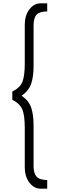

<svg xmlns="http://www.w3.org/2000/svg" viewBox="-20 -825 359 1155"><path d="M225 310Q184 310 156.5 273Q129 236 129 182V-55Q129 -129 115 -165Q101 -201 54 -225V-274Q102 -298 115.5 -334.5Q129 -371 129 -443V-677Q129 -731 156.5 -768Q184 -805 225 -805H264V-756Q218 -756 200 -737Q182 -718 182 -670V-428Q182 -365 168 -322.5Q154 -280 110 -249Q154 -219 168 -176.5Q182 -134 182 -70V175Q182 218 200.5 238Q219 258 264 258V310Z"/></svg>

Font: Oakes Grotesk Light
Style: Italic
Weight: 300
Italic angle: -8°
Designer: Samuel Oakes
Foundry: Samuel Oakes
Version: Version 1.000;PS 001.000;hotconv 1.0.88;makeotf.lib2.5.64775